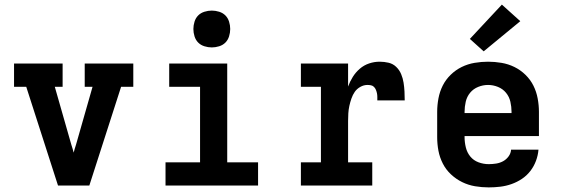

<svg xmlns="http://www.w3.org/2000/svg" viewBox="-20 -806 2440 834"><path d="M232 0 94 -429H41V-530H252V-429H218L290 -177Q293 -168 295.5 -159.5Q298 -151 300 -143Q302 -151 304.5 -159.5Q307 -168 310 -177L382 -429H348V-530H559V-429H506L368 0Z M699 0V-101H849V-429H715V-530H967V-101H1101V0ZM900 -600Q884 -600 868 -605Q852 -610 841 -621Q830 -632 825 -648Q820 -664 820 -680Q820 -696 825 -712Q830 -728 841 -739Q852 -750 868 -755Q884 -760 900 -760Q916 -760 932 -755Q948 -750 959 -739Q970 -728 975 -712Q980 -696 980 -680Q980 -664 975 -648Q970 -632 959 -621Q948 -610 932 -605Q916 -600 900 -600Z M1287 0V-101H1374V-429H1287V-530H1492V-430Q1500 -452 1512.5 -472Q1525 -492 1543 -507.5Q1561 -523 1583.5 -530.5Q1606 -538 1629 -538Q1649 -538 1668 -533.5Q1687 -529 1701 -515.5Q1715 -502 1722.5 -484Q1730 -466 1733 -447Q1736 -428 1737 -408.5Q1738 -389 1738 -370H1619Q1619 -378 1619 -385.5Q1619 -393 1617.5 -400.5Q1616 -408 1613 -415.5Q1610 -423 1604.5 -428.5Q1599 -434 1591.5 -435.5Q1584 -437 1576 -437Q1560 -437 1545 -428.5Q1530 -420 1521 -407Q1512 -394 1506.5 -378Q1501 -362 1497.5 -346Q1494 -330 1493 -313.5Q1492 -297 1492 -281V-101H1597V0Z M2103 8Q2073 8 2043.5 3Q2014 -2 1987.5 -15Q1961 -28 1939 -48.5Q1917 -69 1903.5 -95.5Q1890 -122 1884.5 -151Q1879 -180 1879 -210V-320Q1879 -349 1884.5 -378.5Q1890 -408 1903 -434Q1916 -460 1937.5 -481Q1959 -502 1985.5 -515Q2012 -528 2041.5 -533Q2071 -538 2100 -538Q2129 -538 2158.5 -533Q2188 -528 2214.5 -515Q2241 -502 2262.5 -481Q2284 -460 2297 -434Q2310 -408 2315.5 -378.5Q2321 -349 2321 -320V-215H1998V-210Q1998 -188 2003.5 -165.5Q2009 -143 2023 -126Q2037 -109 2058.5 -101Q2080 -93 2103 -93Q2119 -93 2135 -95.5Q2151 -98 2165 -105.5Q2179 -113 2189 -126.5Q2199 -140 2200 -156H2319Q2317 -131 2308 -107Q2299 -83 2283.5 -63Q2268 -43 2247 -29Q2226 -15 2202 -6.5Q2178 2 2153 5Q2128 8 2103 8ZM1998 -315H2202V-320Q2202 -342 2197 -364Q2192 -386 2178 -403Q2164 -420 2143 -428.5Q2122 -437 2100 -437Q2078 -437 2057 -428.5Q2036 -420 2022 -403Q2008 -386 2003 -364Q1998 -342 1998 -320ZM2081 -583 2021 -637 2160 -786 2240 -714Z"/></svg>

Font: Iosevka Slab Extended
Style: Bold
Weight: 700
Width: 7
Monospace: yes
Designer: Belleve Invis
Foundry: Belleve Invis
Version: Version 11.1.0; ttfautohint (v1.8.3)